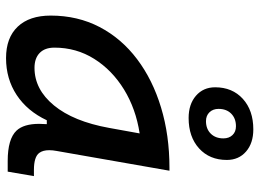

<svg xmlns="http://www.w3.org/2000/svg" viewBox="-130 -706 846 626"><g transform="rotate(90 293.0 -393.0)"><path d="M169.4 10.3Q103 10.3 66.9 -27.8Q30.8 -65.9 30.8 -135.3Q30.8 -223.1 68.1 -294.7Q105.5 -366.2 172.9 -417Q240.2 -467.8 330.6 -495.1Q420.9 -522.5 526.9 -522.5H536.6L472.2 -154.8Q469.7 -141.6 469.7 -130.4Q469.7 -109.9 478.5 -98.1Q491.2 -80.6 534.2 -80.6H554.2L539.6 4.9H504.9Q433.1 4.9 405.8 -23.9Q383.8 -47.4 383.8 -97.7Q383.8 -109.4 384.8 -122.6H372.1Q342.3 -59.1 289.8 -24.4Q237.3 10.3 169.4 10.3ZM201.2 -82.5Q271.5 -82.5 323.7 -146Q376 -209.5 397 -325.7L415 -425.3Q335 -413.1 271.7 -374.3Q208.5 -335.4 171.9 -277.1Q135.3 -218.8 135.3 -147.5Q135.3 -116.2 152.6 -99.4Q169.9 -82.5 201.2 -82.5ZM364.7 -585Q319.8 -585 292.2 -608.9Q264.6 -632.8 264.6 -671.4Q264.6 -727.5 302.2 -761.7Q339.8 -795.9 401.9 -795.9Q446.8 -795.9 474.1 -772.2Q501.5 -748.5 501.5 -709.5Q501.5 -653.3 463.9 -619.1Q426.3 -585 364.7 -585ZM375 -641.6Q400.4 -641.6 415.8 -657.2Q431.2 -672.9 431.2 -698.2Q431.2 -716.8 420.4 -728Q409.7 -739.3 391.6 -739.3Q366.2 -739.3 350.6 -723.9Q335 -708.5 335 -682.6Q335 -664.6 345.9 -653.1Q356.9 -641.6 375 -641.6Z"/></g></svg>

Font: CaskaydiaCove NFP
Style: Italic
Weight: 400
Italic angle: -10°
Designer: Aaron Bell
Foundry: Saja Typeworks
Version: Version 2111.001; VTT 6.35;Nerd Fonts 3.1.1